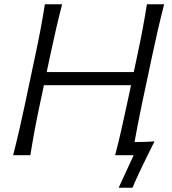

<svg xmlns="http://www.w3.org/2000/svg" viewBox="-20 -733 813 907"><path d="M42 0Q57.5 -60 70.2 -115.2Q83 -170.5 97 -236.5L147 -473Q161.5 -540.5 172 -596.8Q182.5 -653 192 -713H273.5Q258 -653 245 -596.8Q232 -540.5 217.5 -472.5L200.5 -392.5H612L629 -473Q643.5 -540.5 654 -596.8Q664.5 -653 674 -713H755.5Q740 -653 727 -596.8Q714 -540.5 699.5 -472.5L649.5 -237Q639.5 -188 631.2 -145.8Q623 -103.5 615.5 -62Q640 -62 664.8 -62.8Q689.5 -63.5 710 -65.5Q694.5 -34.5 680.8 -6.5Q667 21.5 654 48Q641.5 74.5 629.2 100.8Q617 127 606 154H540.5L611.5 0H524Q539.5 -60 552.2 -115.2Q565 -170.5 579 -237L599 -330.5H187.5L167.5 -236.5Q153.5 -170.5 143.2 -115.2Q133 -60 123.5 0Z"/></svg>

Font: Commissioner Flair Light
Style: Italic
Weight: 300
Italic angle: -12°
Designer: Kostas Bartsokas
Foundry: Kostas Bartsokas
Version: Version 1.000; ttfautohint (v1.8.3)